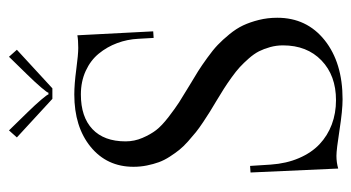

<svg xmlns="http://www.w3.org/2000/svg" viewBox="-202 -594 801 438"><g transform="rotate(-90 199.0 -374.5)"><path d="M25 0ZM217 -656H193L105 -737L121 -755L162 -713Q179.8 -694.8 191.4 -681.1Q203 -667.5 203 -665H207Q207 -667.5 218.6 -681.1Q230.2 -694.8 248 -713L289 -755L305 -737ZM25 -204 40 -205 43 -158Q45.5 -122 57.8 -93.5Q70 -65 89.5 -46.6Q109 -28.2 134.6 -18.6Q160.2 -9 190 -9Q246.2 -9 280.6 -42.1Q315 -75.2 315 -130Q315 -145 311.1 -159.1Q307.2 -173.2 301.4 -184.8Q295.5 -196.2 285.2 -207.9Q275 -219.5 265.4 -228.4Q255.8 -237.2 241.4 -247.5Q227 -257.8 215.8 -264.9Q204.5 -272 188 -282Q173.2 -290.8 163.8 -296.6Q154.2 -302.5 140.2 -311.9Q126.2 -321.2 117 -328.6Q107.8 -336 96 -346.5Q84.2 -357 76.6 -366.5Q69 -376 61 -388.4Q53 -400.8 48.5 -413.1Q44 -425.5 41 -440.4Q38 -455.2 38 -471Q38 -531.5 83.6 -568.8Q129.2 -606 203 -606Q226.5 -606 260.2 -601.5Q294 -597 309 -597Q327 -597 338 -599L347 -426L332 -425L330 -460Q328.8 -485.2 320.1 -508.4Q311.5 -531.5 296.2 -550.1Q281 -568.8 256.9 -579.9Q232.8 -591 203 -591Q151.8 -591 123.9 -564.6Q96 -538.2 96 -489Q96 -469 103.9 -450.6Q111.8 -432.2 121.6 -419.4Q131.5 -406.5 151.6 -391Q171.8 -375.5 185 -367Q198.2 -358.5 224 -343Q243.5 -331.5 256.1 -323.5Q268.8 -315.5 286.6 -302.6Q304.5 -289.8 316 -278.8Q327.5 -267.8 340.4 -252.1Q353.2 -236.5 360.6 -220.8Q368 -205 373 -185Q378 -165 378 -143Q378 -75.8 326.8 -34.9Q275.5 6 192 6Q166.5 6 121.8 -1Q77 -8 63 -8Q48 -8 34 -4Z"/></g></svg>

Font: FogtwoNo5
Style: Regular
Weight: 400
Designer: gluk (gluksza@wp.pl)
Foundry: gluk (gluksza@wp.pl)
Version: Version 0.87